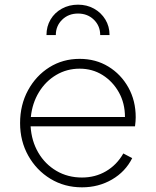

<svg xmlns="http://www.w3.org/2000/svg" viewBox="-20 -790 667 822"><path d="M331 12Q402 12 459.5 -21.5Q517 -55 546 -113L508 -133Q480 -84 434 -57Q388 -30 331 -30Q270 -30 221.5 -58.5Q173 -87 144 -136.5Q115 -186 111 -249H558Q561 -272 561 -288Q561 -359 529.5 -415.5Q498 -472 444 -505Q390 -538 321 -538Q249 -538 191.5 -502Q134 -466 100 -403.5Q66 -341 66 -263Q66 -186 101 -123.5Q136 -61 196 -24.5Q256 12 331 12ZM321 -496Q376 -496 419.5 -468.5Q463 -441 489 -394.5Q515 -348 515 -289H112Q118 -348 146.5 -395Q175 -442 220.5 -469Q266 -496 321 -496ZM179 -640H219Q219 -679 246 -705.5Q273 -732 314 -732Q355 -732 382 -705.5Q409 -679 409 -640H449Q449 -677 431 -706.5Q413 -736 382.5 -753Q352 -770 314 -770Q276 -770 245 -753Q214 -736 196.5 -706.5Q179 -677 179 -640Z"/></svg>

Font: Plus Jakarta Sans ExtraLight
Style: Regular
Weight: 200
Designer: Gumpita Rahayu
Foundry: Tokotype
Version: Version 2.004; ttfautohint (v1.8.3)